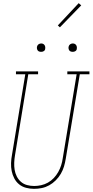

<svg xmlns="http://www.w3.org/2000/svg" viewBox="-20 -1187 586 1215"><path d="M195 8Q170 8 145 1.5Q120 -5 101 -20.5Q82 -36 70.5 -58Q59 -80 54 -104.5Q49 -129 50 -155.5Q51 -182 56 -208L140 -717H81V-735H221V-717H159L75 -205Q71 -182 70 -158.5Q69 -135 72.5 -113Q76 -91 86 -71Q96 -51 112.5 -36.5Q129 -22 151 -16Q173 -10 196 -10Q218 -10 240.5 -15Q263 -20 283.5 -31.5Q304 -43 320.5 -60.5Q337 -78 348.5 -98.5Q360 -119 367 -141Q374 -163 377 -185L465 -717H406V-735H546V-717H485L396 -182Q392 -157 385 -133.5Q378 -110 365 -87.5Q352 -65 333 -46Q314 -27 291.5 -14.5Q269 -2 244.5 3Q220 8 195 8ZM440 -859Q434 -859 428 -861Q422 -863 418.5 -868Q415 -873 414 -879Q413 -885 414 -891Q415 -896 417.5 -900Q420 -904 423.5 -906.5Q427 -909 431.5 -910.5Q436 -912 440 -912Q447 -912 452.5 -909.5Q458 -907 461.5 -902Q465 -897 466 -891Q467 -885 466 -879Q466 -874 463.5 -870Q461 -866 457 -863.5Q453 -861 449 -860Q445 -859 440 -859ZM240 -859Q234 -859 228 -861Q222 -863 218.5 -868Q215 -873 214 -879Q213 -885 214 -891Q215 -896 217.5 -900Q220 -904 223.5 -906.5Q227 -909 231.5 -910.5Q236 -912 240 -912Q247 -912 252.5 -909.5Q258 -907 261.5 -902Q265 -897 266 -891Q267 -885 266 -879Q266 -874 263.5 -870Q261 -866 257 -863.5Q253 -861 249 -860Q245 -859 240 -859ZM359 -1014 346 -1026 478 -1167 494 -1153Z"/></svg>

Font: Iosevka Curly Slab ThObl
Style: Regular
Weight: 100
Italic angle: -9°
Monospace: yes
Designer: Belleve Invis
Foundry: Belleve Invis
Version: Version 11.0.0; ttfautohint (v1.8.3)